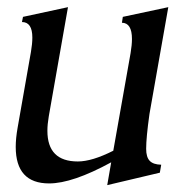

<svg xmlns="http://www.w3.org/2000/svg" viewBox="-20 -508 544 542"><path d="M282.7 14.6 293.9 -49.8Q184.6 9.8 118.7 9.8Q24.4 9.8 24.4 -93.3Q24.4 -117.7 29.8 -147.9L67.4 -361.8Q71.3 -384.8 71.3 -401.9Q71.3 -445.8 42 -445.8L44.9 -460.4L171.9 -487.8L117.7 -179.7Q113.8 -157.2 113.8 -138.7Q113.8 -52.2 199.7 -52.2Q239.7 -52.2 299.8 -82.5L348.6 -357.9Q352.5 -381.3 352.5 -397.9Q352.5 -443.4 324.2 -443.8L326.7 -460.4L455.1 -487.8L401.9 -186Q392.6 -119.6 392.6 -87.9Q392.6 -64.5 402.6 -54Q412.6 -43.5 435.1 -43L431.2 -20.5Z"/></svg>

Font: Kelvinch
Style: Italic
Weight: 400
Italic angle: -10°
Designer: Paul James Miller
Foundry: High-Logic / Made with FontCreator
Version: Version 3.40;July 22, 2017;FontCreator 11.0.0.2388 64-bit